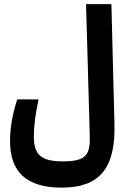

<svg xmlns="http://www.w3.org/2000/svg" viewBox="-20 -713 626 914"><path d="M273.9 180.2C449.2 180.2 530.8 92.8 524.9 -122.1L510.3 -693.4H389.6L407.2 -73.7C410.2 21 395.5 55.2 278.8 55.2C174.3 55.2 141.1 22.9 141.1 -64.5C141.1 -114.3 148.9 -171.4 163.6 -239.7H62C38.1 -165.5 27.8 -104 27.8 -40.5C27.8 104.5 105.5 180.2 273.9 180.2Z"/></svg>

Font: Cascadia Mono SemiBold
Style: Regular
Weight: 600
Monospace: yes
Designer: Aaron Bell
Foundry: Saja Typeworks
Version: Version 2404.023